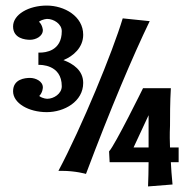

<svg xmlns="http://www.w3.org/2000/svg" viewBox="-20 -698 686 690"><path d="M118 -465C125 -465 202 -467 202 -388C202 -361 173 -343 150 -343C150 -343 134 -343 121 -353C134 -366 134 -384 134 -384C134 -406 108 -418 88 -418C70 -418 27 -414 27 -370C27 -327 83 -295 148 -295C211 -295 279 -333 279 -400C279 -445 243 -469 208 -482C243 -496 279 -527 279 -573C279 -640 211 -678 148 -678C83 -678 27 -646 27 -603C27 -560 70 -555 88 -555C108 -555 134 -567 134 -590C134 -590 133 -608 120 -620C134 -630 150 -630 150 -630C173 -630 202 -612 202 -586C202 -514 142 -509 124 -509H118ZM600 -35C597 -66 595 -93 594 -115H622V-168H591C589 -223 591 -233 591 -246C591 -277 591 -332 594 -381H494C494 -381 393 -176 372 -154L374 -115H514C514 -84 513 -55 512 -28ZM421 -632C385 -512 274 -242 190 -84H202C252 -84 289 -73 289 -73C377 -307 458 -498 518 -622ZM514 -168H460L514 -284V-187Z"/></svg>

Font: Rum Raisin
Style: Regular
Weight: 400
Designer: Astigmatic (AOETI)
Foundry: Astigmatic (AOETI)
Version: Version 1.000